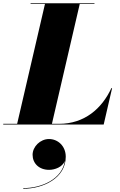

<svg xmlns="http://www.w3.org/2000/svg" viewBox="-70 -770 742 1187"><path d="M571 0 623 -225H618.5C559.5 -98 452 -4.5 295 -4.5H251L423 -745.5H514V-750H119V-745.5H208L36 -4.5H-50V0ZM131.5 187C131.5 239.5 171 280 233.5 280C269 280 316 263 331 225C314 337.5 187.5 393 73.5 393V397C197.5 397 336.5 331 336.5 199C336.5 133 288 89.5 233 89.5C178.5 89.5 131.5 137 131.5 187Z"/></svg>

Font: Bodoni* 36pt Fatface
Style: Italic
Weight: 900
Italic angle: -13°
Version: Version 2.3